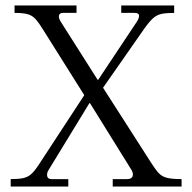

<svg xmlns="http://www.w3.org/2000/svg" viewBox="-20 -680 700 700"><path d="M391 0V-27H443Q460 -27 463.5 -37.5Q467 -48 459 -61L308 -304H291V-327L137 -572Q121 -598 109 -611Q97 -624 80 -628.5Q63 -633 33 -633V-660H259V-633H210Q197 -633 195 -623.5Q193 -614 202 -600L336 -389H350V-369L534 -82Q548 -60 559.5 -48Q571 -36 589.5 -31.5Q608 -27 642 -27V0ZM19 0V-27Q47 -27 64 -30.5Q81 -34 93.5 -45Q106 -56 121 -79L299 -351L306 -304L157 -60Q150 -49 152 -38Q154 -27 168 -27H229V0ZM343 -342 338 -389 479 -601Q488 -615 487 -624Q486 -633 470 -633H422V-660H615V-633Q587 -633 569.5 -629.5Q552 -626 538 -613.5Q524 -601 505 -574Z"/></svg>

Font: Frank Ruhl Libre Light
Style: Regular
Weight: 300
Designer: Yanek Iontef
Foundry: Fontef
Version: Version 6.003;gftools[0.9.30]